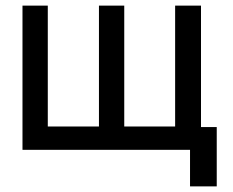

<svg xmlns="http://www.w3.org/2000/svg" viewBox="-20 -530 830 683"><path d="M332 -510V-80H150V-510H60V3H656V133H751V-78H695V-510H603V-80H422V-510Z"/></svg>

Font: Sawarabi Gothic
Style: Regular
Weight: 400
Designer: mshio (mshio@users.sourceforge.jp)
Version: Version 20141215